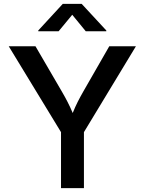

<svg xmlns="http://www.w3.org/2000/svg" viewBox="-20 -965 742 985"><path d="M293 0H410.6V-287.1L677.2 -727.5H540.5L407.7 -496.1C387.2 -460 370.1 -428.2 353 -385.3C335.4 -427.2 318.4 -459 296.9 -496.1L162.1 -727.5H24.9L293 -287.1ZM280.8 -804.7 350.6 -889.2 419.9 -804.7H525.4V-808.6L398.9 -945.3H302.2L176.3 -808.6V-804.7Z"/></svg>

Font: Raveo Medium
Style: Regular
Weight: 500
Designer: Jakub Foglar, Rasmus Andersson (Inter)
Foundry: Jakubfoglar.com
Version: Version 1.100;Glyphs 3.2.3 (3260)